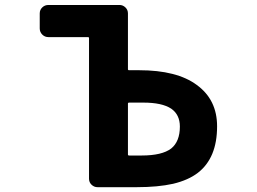

<svg xmlns="http://www.w3.org/2000/svg" viewBox="-20 -776 1040 776"><path d="M374 -19.5Q360.4 -19.5 350.1 -29.3Q339.8 -39.1 339.8 -53.7V-622.1Q339.8 -626 335 -626H175.8Q161.1 -626 150.9 -636.2Q140.6 -646.5 140.6 -661.1V-721.7Q140.6 -736.3 150.9 -746.1Q161.1 -755.9 175.8 -755.9H462.9Q476.6 -755.9 486.8 -746.1Q497.1 -736.3 497.1 -721.7V-496.1Q497.1 -492.2 502 -492.2H542Q695.3 -492.2 775.4 -432.6Q857.4 -373 857.4 -265.6Q857.4 -201.2 837.9 -154.3Q818.4 -107.4 779.8 -77.6Q741.2 -47.9 679.7 -33.2Q618.2 -19.5 533.2 -19.5ZM552.7 -147.5Q634.8 -147.5 671.9 -175.8Q707 -204.1 707 -264.6Q707 -312.5 671.9 -336.9Q634.8 -361.3 559.6 -361.3Q558.6 -361.3 556.6 -361.3H502Q497.1 -361.3 497.1 -357.4V-151.4Q497.1 -147.5 502 -147.5Z"/></svg>

Font: Rounded-L Mgen+ 1mn bold
Style: Bold
Weight: 700
Designer: [Source Han Sans]
Ryoko NISHIZUKA  (kana & ideographs); Paul D. Hunt (Latin, Greek & Cyrillic); Wenlong ZHANG  (bopomofo
Version: Version 1.059.20150602